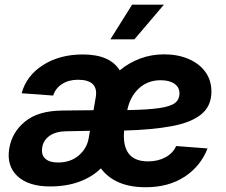

<svg xmlns="http://www.w3.org/2000/svg" viewBox="-20 -787 962 819"><path d="M193.4 8.3Q101.6 8.3 54.4 -35.6Q7.3 -79.6 19.5 -153.8Q30.8 -222.2 86.2 -268.1Q141.6 -314 243.2 -315.4Q276.9 -315.4 308.8 -316.2Q340.8 -316.9 378.9 -316.9L388.2 -370.6Q401.9 -446.8 312.5 -446.8Q272.9 -446.8 244.6 -428.5Q216.3 -410.2 207 -379.4L72.3 -389.2Q92.8 -464.4 163.6 -509.5Q234.4 -554.7 333 -554.7Q449.2 -554.7 490.7 -486.8Q529.3 -519 577.4 -537.1Q625.5 -555.2 680.2 -555.2Q737.8 -555.2 783.4 -535.9Q829.1 -516.6 855.5 -481Q881.8 -445.3 881.8 -396Q881.8 -335 839.1 -299.8Q796.4 -264.6 713.4 -249Q630.4 -233.4 509.3 -230Q508.3 -216.8 508.3 -208Q508.3 -98.6 611.3 -98.6Q653.8 -98.6 686 -116.2Q718.3 -133.8 731.4 -164.1L865.2 -153.8Q835.9 -78.1 767.6 -33.2Q699.2 11.7 601.1 11.7Q470.7 11.7 410.2 -68.8Q374 -32.7 319.1 -12.2Q264.2 8.3 193.4 8.3ZM363.8 -229Q338.4 -228.5 312.7 -228Q287.1 -227.5 263.2 -227.1Q219.2 -226.6 192.4 -208.3Q165.5 -189.9 160.2 -159.2Q154.8 -127 172.9 -110.4Q190.9 -93.8 227.1 -93.8Q280.3 -93.8 315.2 -123.3Q350.1 -152.8 357.9 -195.8ZM522.9 -317.4Q612.8 -318.8 660.9 -326.2Q709 -333.5 727.3 -348.4Q745.6 -363.3 745.6 -388.7Q745.6 -414.6 724.1 -429.7Q702.6 -444.8 665 -444.8Q610.8 -444.8 573 -410.4Q535.2 -376 522.9 -317.4ZM450.7 -619.1 543.5 -767.1H679.2L553.2 -619.1Z"/></svg>

Font: Inter
Style: Bold Italic
Weight: 700
Italic angle: -9.39999°
Designer: Rasmus Andersson
Foundry: rsms
Version: Version 4.001;git-9221beed3